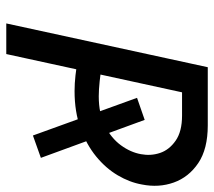

<svg xmlns="http://www.w3.org/2000/svg" viewBox="-56 -642 698 627"><g transform="rotate(90 293.5 -329.0)"><path d="M278 -223Q253 -223 226.5 -226Q200 -229 173 -233L188 -312Q217 -308 245.5 -305Q274 -302 295 -302Q352 -302 392 -322.5Q432 -343 455 -374.5Q478 -406 484 -440Q490 -472 480 -502Q470 -532 440 -553Q410 -574 358 -574H282L157 0H57L200 -658H390Q467 -658 513 -627Q559 -596 576.5 -547Q594 -498 583 -443Q576 -403 553 -364Q530 -325 491.5 -293.5Q453 -262 399.5 -242.5Q346 -223 278 -223ZM300 -427 372 -452 496 -113 423 -87Z"/></g></svg>

Font: Ysabeau Infant SemiBold
Style: Italic
Weight: 600
Italic angle: -12°
Designer: Christian Thalmann (Catharsis Fonts)
Version: Version 2.002; featfreeze: ss01,ss02,lnum